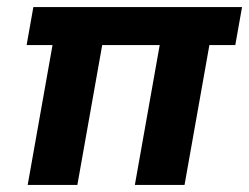

<svg xmlns="http://www.w3.org/2000/svg" viewBox="-20 -521 702 541"><path d="M58 0 128 -394H55L74 -501H662L643 -394H570L500 0H360L430 -394H268L198 0Z"/></svg>

Font: DM Sans 17pt ExtraBold
Style: Italic
Weight: 800
Italic angle: -10°
Version: Version 4.004;gftools[0.9.30]